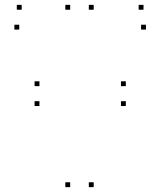

<svg xmlns="http://www.w3.org/2000/svg" viewBox="-20 -760 660 790"><path d="M497.7 -323.7V-343.7H477.7V-323.7ZM497.7 -405.5V-425.5H477.7V-405.5ZM142.3 -405.5V-425.5H122.3V-405.5ZM142.3 -323.7V-343.7H122.3V-323.7ZM365.5 -720V-740H345.5V-720ZM268.8 -720V-740H248.8V-720ZM268.8 10V-10H248.8V10ZM365.5 10V-10H345.5V10ZM580.5 -638.3V-658.3H560.5V-638.3ZM570.5 -720V-740H550.5V-720ZM69.2 -720V-740H49.2V-720ZM59.2 -638.3V-658.3H39.2V-638.3Z"/></svg>

Font: Monaspace Argon Dots Var
Style: Regular
Weight: 400
Designer: Riley Cran and the Lettermatic Team
Version: Version 1.100 (Monaspace Argon Dots)